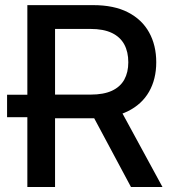

<svg xmlns="http://www.w3.org/2000/svg" viewBox="-20 -748 691 768"><path d="M151.4 -279.3H8.3V-369.1H151.4ZM89.4 0V-727.5H352.5Q436 -727.5 491.9 -698.7Q547.9 -669.9 576.4 -618.4Q605 -566.9 605 -499Q605 -431.6 576.2 -381.1Q547.4 -330.6 490.7 -302.7Q434.1 -274.9 350.6 -274.9H152.8V-369.6H342.3Q394.5 -369.6 427.7 -385Q460.9 -400.4 477.1 -429.4Q493.2 -458.5 493.2 -499Q493.2 -540.5 477.1 -570.3Q460.9 -600.1 427.5 -616.2Q394 -632.3 341.3 -632.3H200.2V0ZM503.9 0 328.1 -328.6H451.2L629.9 0Z"/></svg>

Font: Inter 17pt Medium
Style: Regular
Weight: 500
Version: Version 4.001;git-66647c0bb